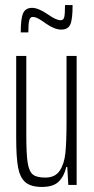

<svg xmlns="http://www.w3.org/2000/svg" viewBox="-20 -731 370 759"><path d="M44 -188V-510H84V-196Q84 -121 89.5 -87Q95 -53 110 -41Q125 -29 159 -29Q198 -29 216 -56Q234 -83 238.5 -126Q243 -169 243 -248V-510H283V0H250L246 -71H242Q234 -35 212.5 -13.5Q191 8 146 8Q102 8 80.5 -10.5Q59 -29 51.5 -69Q44 -109 44 -188ZM107 -700Q132 -700 171 -673Q202 -651 220 -651Q231 -651 234 -663.5Q237 -676 237 -711H267Q267 -655 258 -634.5Q249 -614 222 -614Q196 -614 163 -637Q145 -650 132.5 -657Q120 -664 109 -664Q99 -664 95.5 -650.5Q92 -637 92 -603H62Q62 -658 71.5 -679Q81 -700 107 -700Z"/></svg>

Font: Saira Ultra Condensed ExLight
Style: Regular
Weight: 200
Width: 1
Designer: Hector Gatti with collaboration of the Omnibus-Type team
Foundry: Omnibus-Type
Version: Version 1.001; ttfautohint (v1.8)